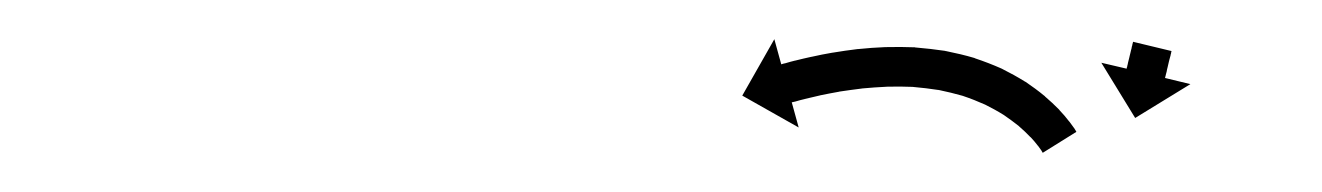

<svg xmlns="http://www.w3.org/2000/svg" viewBox="-20 -566 668 97"><path d="M571.8 -540C571.8 -540.1 571.9 -540.1 571.9 -540.2L552.4 -544.9C552.4 -544.8 552.4 -544.8 552.4 -544.7C552.4 -544.6 552.3 -544.4 552.3 -544.3C552.2 -544.1 552.2 -543.8 552.1 -543.6C552.1 -543.3 552 -543 551.9 -542.7C551.8 -542.4 551.7 -542.1 551.7 -541.7C551.6 -541.3 551.5 -540.9 551.4 -540.6C551.3 -540.2 551.2 -539.7 551.1 -539.3C551 -538.9 550.9 -538.5 550.8 -538.1C550.7 -537.6 550.6 -537.2 550.5 -536.8C550.4 -536.4 550.3 -536 550.2 -535.6C550.1 -535.2 550 -534.8 549.9 -534.4C549.8 -534.1 549.8 -533.7 549.7 -533.4C549.6 -533.1 549.5 -532.8 549.5 -532.5C549.4 -532.3 549.4 -532.1 549.3 -531.9C549.3 -531.7 549.2 -531.6 549.2 -531.4C549.2 -531.4 549.2 -531.3 549.2 -531.3L536.4 -534.3L553.5 -506.4L581.4 -523.5L568.6 -526.6C568.6 -526.7 568.6 -526.7 568.6 -526.8C568.7 -526.9 568.7 -527 568.7 -527.2C568.8 -527.4 568.9 -527.6 568.9 -527.9C569 -528.1 569 -528.4 569.1 -528.7C569.2 -529.1 569.3 -529.4 569.4 -529.8C569.5 -530.1 569.5 -530.5 569.6 -530.9C569.7 -531.3 569.8 -531.7 569.9 -532.1C570 -532.6 570.1 -533 570.2 -533.4C570.3 -533.8 570.4 -534.2 570.5 -534.7C570.6 -535.1 570.7 -535.5 570.8 -535.9C570.9 -536.3 571 -536.7 571.1 -537C571.2 -537.4 571.3 -537.7 571.4 -538.1C571.4 -538.4 571.5 -538.7 571.6 -538.9C571.6 -539.2 571.7 -539.4 571.7 -539.6C571.8 -539.8 571.8 -539.9 571.8 -540ZM506.2 -489.8C506.4 -489.5 506.6 -489.2 506.8 -488.8L523.8 -499.4C523.6 -499.8 523.3 -500.2 523.1 -500.6C523.1 -500.6 523 -500.6 523 -500.7C523 -500.7 523 -500.8 523 -500.8C522.1 -502 521.2 -503.3 520.3 -504.5C520.3 -504.5 520.2 -504.5 520.2 -504.6C520.2 -504.7 520.1 -504.7 520.1 -504.7C518.6 -506.7 517 -508.5 515.3 -510.3C515.3 -510.3 515.2 -510.4 515.2 -510.5C515.1 -510.5 515.1 -510.6 515.1 -510.6C512.8 -512.9 510.4 -515.2 507.9 -517.3C507.9 -517.3 507.9 -517.4 507.8 -517.5C507.7 -517.5 507.6 -517.6 507.6 -517.6C504.6 -520.1 501.4 -522.4 498.2 -524.6C498.2 -524.6 498.1 -524.6 498 -524.7C497.9 -524.7 497.8 -524.8 497.8 -524.8C494.1 -527.1 490.3 -529.2 486.3 -531.2C486.3 -531.2 486.2 -531.2 486.1 -531.3C486 -531.3 485.9 -531.4 485.9 -531.4C481.6 -533.3 477.2 -535 472.7 -536.5C472.7 -536.5 472.6 -536.6 472.5 -536.6C472.4 -536.6 472.3 -536.7 472.3 -536.7C467.6 -538.1 462.8 -539.2 457.9 -540.2C457.9 -540.2 457.8 -540.2 457.7 -540.2C457.6 -540.2 457.5 -540.3 457.5 -540.3C452.6 -541 447.7 -541.6 442.7 -542C442.7 -542 442.6 -542 442.5 -542C442.4 -542 442.3 -542.1 442.3 -542.1C437.4 -542.3 432.5 -542.3 427.6 -542.2C427.6 -542.2 427.6 -542.2 427.5 -542.2C427.4 -542.2 427.3 -542.2 427.3 -542.2C422.7 -542 418.1 -541.7 413.4 -541.2C413.4 -541.2 413.4 -541.2 413.3 -541.2C413.3 -541.2 413.2 -541.2 413.2 -541.2C409.1 -540.7 404.9 -540.1 400.7 -539.4C400.7 -539.4 400.7 -539.4 400.7 -539.4C400.6 -539.4 400.6 -539.4 400.6 -539.4C397.1 -538.8 393.5 -538.1 390 -537.3C390 -537.3 390 -537.3 390 -537.3C390 -537.3 389.9 -537.3 389.9 -537.3C387.2 -536.7 384.5 -536.1 381.8 -535.4C381.8 -535.4 381.8 -535.4 381.8 -535.4C381.8 -535.4 381.7 -535.4 381.7 -535.4C380 -535 378.3 -534.5 376.6 -534C376.6 -534 376.6 -534 376.5 -534C376.5 -534 376.5 -534 376.5 -534C375.9 -533.9 375.3 -533.7 374.7 -533.5L371.2 -546.2L355 -517.7L383.5 -501.6L380 -514.3C380.6 -514.4 381.2 -514.6 381.8 -514.7C381.8 -514.7 381.8 -514.7 381.8 -514.7C381.8 -514.7 381.8 -514.7 381.8 -514.7C383.4 -515.2 385 -515.6 386.7 -516C386.7 -516 386.7 -516 386.7 -516C386.6 -516 386.6 -516 386.6 -516C389.2 -516.6 391.7 -517.2 394.3 -517.8C394.3 -517.8 394.3 -517.8 394.2 -517.8C394.2 -517.8 394.2 -517.8 394.2 -517.8C397.5 -518.5 400.8 -519.1 404.1 -519.7C404.1 -519.7 404.1 -519.7 404 -519.7C404 -519.7 403.9 -519.7 403.9 -519.7C407.8 -520.3 411.7 -520.8 415.6 -521.3C415.6 -521.3 415.6 -521.3 415.5 -521.3C415.5 -521.3 415.4 -521.3 415.4 -521.3C419.7 -521.7 424 -522 428.3 -522.2C428.3 -522.2 428.2 -522.2 428.2 -522.2C428.1 -522.2 428 -522.2 428 -522.2C432.5 -522.3 437 -522.3 441.4 -522.1C441.4 -522.1 441.3 -522.1 441.3 -522.1C441.2 -522.1 441.1 -522.1 441.1 -522.1C445.5 -521.7 450 -521.2 454.4 -520.5C454.4 -520.5 454.3 -520.5 454.2 -520.5C454.1 -520.6 454 -520.6 454 -520.6C458.3 -519.7 462.5 -518.7 466.7 -517.5C466.7 -517.5 466.6 -517.5 466.5 -517.5C466.4 -517.6 466.3 -517.6 466.3 -517.6C470.2 -516.3 474 -514.8 477.8 -513.1C477.8 -513.1 477.7 -513.2 477.6 -513.2C477.5 -513.2 477.4 -513.3 477.4 -513.3C480.8 -511.6 484.1 -509.8 487.3 -507.8C487.3 -507.8 487.3 -507.8 487.2 -507.9C487.1 -508 487 -508 487 -508C489.7 -506.1 492.4 -504.2 495 -502.1C495 -502.1 495 -502.1 494.9 -502.2C494.8 -502.3 494.7 -502.3 494.7 -502.3C496.8 -500.5 498.8 -498.6 500.7 -496.6C500.7 -496.6 500.7 -496.7 500.6 -496.8C500.6 -496.8 500.5 -496.9 500.5 -496.9C501.9 -495.4 503.2 -493.9 504.4 -492.3C504.4 -492.3 504.4 -492.3 504.4 -492.4C504.3 -492.5 504.3 -492.5 504.3 -492.5C505 -491.6 505.7 -490.6 506.3 -489.7C506.3 -489.7 506.3 -489.7 506.3 -489.7C506.2 -489.8 506.2 -489.8 506.2 -489.8Z"/></svg>

Font: FRB American Cursive Just Arrows
Style: Bold Italic
Weight: 700
Italic angle: -25°
Version: Version 2.0;Modular Font Editor K font №1